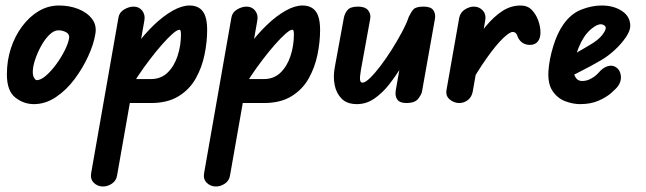

<svg xmlns="http://www.w3.org/2000/svg" viewBox="-20 -374 2344 697"><path d="M103 4Q66 4 35.5 -20Q5 -44 5 -104Q5 -154 19.5 -198.5Q34 -243 60.5 -278.5Q87 -314 121 -334Q155 -354 194 -354Q232 -354 264 -341.5Q296 -329 314 -305.5Q332 -282 326 -250Q320 -213 300 -169.5Q280 -126 250.5 -86.5Q221 -47 183 -21.5Q145 4 103 4ZM113 -83Q128 -83 147 -99.5Q166 -116 184 -140.5Q202 -165 215 -191Q228 -217 231 -236Q233 -250 220 -257Q207 -264 192 -264Q176 -264 159.5 -248Q143 -232 129.5 -207.5Q116 -183 107.5 -157.5Q99 -132 99 -113Q99 -99 104 -91Q109 -83 113 -83Z M354 303Q334 303 320.5 289.5Q307 276 311 254L410 -310Q413 -329 430.5 -339.5Q448 -350 465 -350Q485 -350 496.5 -335Q508 -320 504 -299L405 263Q402 282 386.5 292.5Q371 303 354 303ZM732 -265Q732 -222 722.5 -175.5Q713 -129 690.5 -89Q668 -49 628 -24.5Q588 0 528 0H421V-87H528Q564 -87 588 -110Q612 -133 624.5 -170.5Q637 -208 637 -251Q637 -255 636 -260.5Q635 -266 631 -266Q623 -266 606 -251Q589 -236 567.5 -211.5Q546 -187 523.5 -157.5Q501 -128 481 -98Q461 -68 448 -42H396Q403 -83 424 -126.5Q445 -170 475 -210.5Q505 -251 539 -283.5Q573 -316 606.5 -335Q640 -354 668 -354Q700 -354 716 -333Q732 -312 732 -265Z M764 303Q744 303 730.5 289.5Q717 276 721 254L820 -310Q823 -329 840.5 -339.5Q858 -350 875 -350Q895 -350 906.5 -335Q918 -320 914 -299L815 263Q812 282 796.5 292.5Q781 303 764 303ZM1142 -265Q1142 -222 1132.5 -175.5Q1123 -129 1100.5 -89Q1078 -49 1038 -24.5Q998 0 938 0H831V-87H938Q974 -87 998 -110Q1022 -133 1034.5 -170.5Q1047 -208 1047 -251Q1047 -255 1046 -260.5Q1045 -266 1041 -266Q1033 -266 1016 -251Q999 -236 977.5 -211.5Q956 -187 933.5 -157.5Q911 -128 891 -98Q871 -68 858 -42H806Q813 -83 834 -126.5Q855 -170 885 -210.5Q915 -251 949 -283.5Q983 -316 1016.5 -335Q1050 -354 1078 -354Q1110 -354 1126 -333Q1142 -312 1142 -265Z M1276 4Q1240 4 1220.5 -15.5Q1201 -35 1195 -65Q1189 -95 1195 -128L1228 -308Q1231 -325 1241.5 -337.5Q1252 -350 1280 -350Q1305 -350 1316 -337Q1327 -324 1324 -306L1290 -119Q1288 -107 1287 -96.5Q1286 -86 1288 -80Q1290 -74 1296 -74Q1306 -74 1323.5 -91Q1341 -108 1361.5 -135Q1382 -162 1402.5 -194.5Q1423 -227 1439.5 -258Q1456 -289 1464 -313L1475 -195Q1459 -168 1438.5 -134Q1418 -100 1393.5 -68.5Q1369 -37 1339.5 -16.5Q1310 4 1276 4ZM1455 0Q1431 0 1422 -13Q1413 -26 1417 -48L1464 -313Q1472 -330 1481 -340Q1490 -350 1518 -350Q1544 -350 1553 -337Q1562 -324 1559 -306L1512 -42Q1511 -33 1499 -16.5Q1487 0 1455 0Z M1904 -211Q1887 -211 1875 -220Q1863 -229 1858 -244Q1857 -249 1852.5 -253.5Q1848 -258 1841 -258Q1830 -258 1805.5 -234.5Q1781 -211 1747.5 -164Q1714 -117 1674 -46L1684 -201Q1715 -244 1743.5 -278.5Q1772 -313 1803 -333.5Q1834 -354 1870 -354Q1895 -354 1910.5 -338Q1926 -322 1934 -299.5Q1942 -277 1942 -256Q1942 -235 1932 -223Q1922 -211 1904 -211ZM1647 0Q1628 0 1612.5 -13Q1597 -26 1601 -48L1647 -309Q1651 -329 1667.5 -339.5Q1684 -350 1700 -350Q1720 -350 1733 -335.5Q1746 -321 1741 -297L1696 -41Q1692 -21 1678 -10.5Q1664 0 1647 0Z M2086 4Q2060 4 2032 -6.5Q2004 -17 1986 -43.5Q1968 -70 1971 -117Q1974 -159 1988.5 -206.5Q2003 -254 2025 -285Q2052 -324 2090 -339Q2128 -354 2164 -354Q2208 -354 2238 -334Q2268 -314 2268 -280Q2268 -262 2251.5 -238Q2235 -214 2211 -192Q2187 -170 2163 -156Q2146 -146 2123 -133.5Q2100 -121 2073 -107.5Q2046 -94 2016 -80L2028 -157Q2037 -162 2053.5 -171.5Q2070 -181 2088.5 -191.5Q2107 -202 2120 -210Q2151 -228 2165 -245.5Q2179 -263 2179 -273Q2179 -278 2173.5 -282Q2168 -286 2161 -286Q2149 -286 2131 -272.5Q2113 -259 2100 -239Q2089 -222 2080.5 -201Q2072 -180 2067 -158.5Q2062 -137 2062 -118Q2062 -106 2069.5 -93Q2077 -80 2093 -80Q2106 -80 2117 -84.5Q2128 -89 2137.5 -96Q2147 -103 2153 -110Q2169 -129 2187 -134Q2205 -139 2219 -128Q2232 -118 2234 -97.5Q2236 -77 2221 -58Q2217 -53 2200 -37.5Q2183 -22 2154 -9Q2125 4 2086 4Z"/></svg>

Font: Edu QLD Beginners
Style: Regular
Weight: 400
Designer: Tina and Corey Anderson
Foundry: Google for Education
Version: Version 1.001